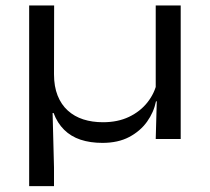

<svg xmlns="http://www.w3.org/2000/svg" viewBox="-20 -498 752 688"><path d="M627.5 -478.5V0H538L542 -144L538 -154.5V-478.5ZM173.5 -232Q173.5 -188 186.5 -155.5Q199.5 -123 223 -101.8Q246.5 -80.5 278.5 -70.2Q310.5 -60 349 -60Q402 -60 442.2 -79.2Q482.5 -98.5 508.2 -131Q534 -163.5 542.5 -203L556.5 -135H539Q531 -95.5 506.8 -61.8Q482.5 -28 442.8 -7Q403 14 347 14Q303 14 268.5 2.5Q234 -9 209.8 -33Q185.5 -57 172 -93H168.5L173.5 102V169H84.5V-478.5H174Z"/></svg>

Font: Anek Latin Expanded
Style: Regular
Weight: 400
Width: 7
Designer: Yesha Goshar
Foundry: Ek Type
Version: Version 1.003